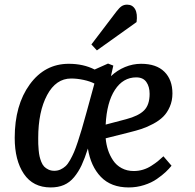

<svg xmlns="http://www.w3.org/2000/svg" viewBox="-20 -800 848 834"><path d="M485.8 -750Q498.5 -766.6 508.5 -773.2Q518.6 -779.8 532.2 -779.8Q555.7 -779.8 566.9 -760Q578.1 -740.2 573.2 -704.1L400.9 -581.1L377 -606.9ZM592.8 -522.9Q659.2 -522.9 694.1 -488.3Q729 -453.6 729 -394Q729 -362.3 717.5 -336.2Q706.1 -310.1 688.7 -293Q671.4 -275.9 645.3 -262Q619.1 -248 595.5 -240.2Q571.8 -232.4 542 -225.1L439 -199.2Q441.4 -172.4 449.2 -148.4Q457 -124.5 471.2 -103.3Q485.4 -82 508.5 -69.6Q531.7 -57.1 561 -57.1Q582 -57.1 601.3 -63Q620.6 -68.8 637.9 -80.1Q655.3 -91.3 665.5 -99.6Q675.8 -107.9 689.9 -121.1L725.1 -80.1Q713.9 -66.4 699.5 -52.7Q685.1 -39.1 661.6 -22.7Q638.2 -6.3 606 3.9Q573.7 14.2 539.1 14.2Q462.4 14.2 418.2 -31.7Q374 -77.6 361.8 -154.8Q348.1 -111.8 334.5 -82.5Q320.8 -53.2 301.8 -30.3Q282.7 -7.3 257.8 3.4Q232.9 14.2 200.2 14.2Q123.5 14.2 83.7 -44.7Q43.9 -103.5 43.9 -201.2Q43.9 -343.3 109.1 -433.1Q174.3 -522.9 278.8 -522.9Q342.3 -522.9 391.1 -498L449.2 -523.9L472.2 -515.1L461.9 -469.2Q488.8 -494.6 522.9 -508.8Q557.1 -522.9 592.8 -522.9ZM629.9 -392.1Q629.9 -423.8 615.7 -443.8Q601.6 -463.9 571.8 -463.9Q514.6 -463.9 479.2 -409.7Q443.8 -355.5 439 -258.8L527.8 -282.2Q582 -296.4 606 -320.6Q629.9 -344.7 629.9 -392.1ZM215.8 -58.1Q230.5 -58.1 242.7 -63.7Q254.9 -69.3 264.6 -78.1Q274.4 -86.9 284.4 -104.7Q294.4 -122.6 301.5 -139.2Q308.6 -155.8 318.4 -185.3Q328.1 -214.8 335.2 -239Q342.3 -263.2 353.5 -303.7Q356 -312 356.9 -315.9L390.1 -437Q371.6 -446.8 343.3 -452.9Q314.9 -459 289.1 -459Q223.1 -459 184.6 -387Q146 -314.9 146 -200.2Q146 -184.6 146.2 -174.6Q146.5 -164.6 147.9 -148.2Q149.4 -131.8 151.9 -120.8Q154.3 -109.9 159.4 -96.9Q164.6 -84 171.9 -76.4Q179.2 -68.8 190.4 -63.5Q201.7 -58.1 215.8 -58.1Z"/></svg>

Font: Literata Book Medium
Style: Italic
Weight: 500
Italic angle: -3°
Designer: Latin by Veronika Burian and Jose Scaglione. Greek by Irene Vlachou. Cyrillic by Vera Evstafieva
Foundry: TypeTogether
Version: Version 1.003;PS 001.003;hotconv 1.0.88;makeotf.lib2.5.64775